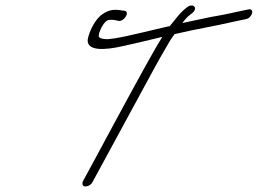

<svg xmlns="http://www.w3.org/2000/svg" viewBox="-20 -676 929 692"><path d="M296 -533C293 -490 361 -496 419 -509C444 -514 494 -526 565 -543C543 -508 524 -473 501 -432C440 -322 370 -191 310 -80L279 -23C275 -14 277 -4 287 -4C297 -4 309 -10 314 -21L345 -78C386 -154 437 -247 478 -323C516 -392 548 -454 585 -516C592 -529 601 -542 609 -553C699 -574 746 -580 823 -598L866 -607C889 -611 900 -647 875 -642L832 -633C803 -626 770 -620 736 -614C712 -609 678 -602 637 -593C647 -606 654 -614 659 -618L673 -629C696 -648 675 -667 653 -649L641 -639C629 -629 610 -604 592 -582L574 -578C502 -561 452 -549 427 -544C404 -539 384 -536 371 -535C357 -534 335 -537 336 -546C334 -557 355 -604 373 -604C377 -605 383 -605 392 -604L406 -601C427 -596 449 -633 430 -637L415 -639C389 -643 372 -640 351 -626C322 -608 301 -561 296 -533Z"/></svg>

Font: Stray Cat
Style: SuObl
Weight: 400
Version: Version 1.0